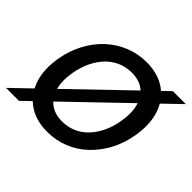

<svg xmlns="http://www.w3.org/2000/svg" viewBox="-189 -931 1162 1162"><g transform="rotate(45 391.5 -350.0)"><path d="M-28 0 700 -700H811L83 0ZM336 12Q239 12 173 -33.5Q107 -79 79.5 -160.5Q52 -242 71 -350Q85 -430 120.5 -496.5Q156 -563 208 -611Q260 -659 325.5 -685.5Q391 -712 464 -712Q562 -712 628 -666Q694 -620 720.5 -538.5Q747 -457 728 -350Q714 -269 678.5 -203Q643 -137 591.5 -88.5Q540 -40 475 -14Q410 12 336 12ZM355 -96Q402 -96 443 -113Q484 -130 517 -163.5Q550 -197 573 -244Q596 -291 606 -350Q620 -429 604.5 -486Q589 -543 548.5 -573.5Q508 -604 445 -604Q398 -604 356.5 -586.5Q315 -569 282.5 -536Q250 -503 227 -456.5Q204 -410 193 -350Q179 -271 195 -214Q211 -157 252 -126.5Q293 -96 355 -96Z"/></g></svg>

Font: DM Sans 9pt SemiBold
Style: Italic
Weight: 600
Italic angle: -10°
Version: Version 4.004;gftools[0.9.30]